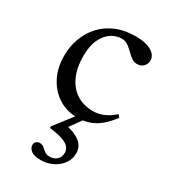

<svg xmlns="http://www.w3.org/2000/svg" viewBox="-176 -531 773 877"><g transform="rotate(30 210.5 -92.5)"><path d="M276 -445.5Q317.5 -445.5 342.5 -436.2Q367.5 -427 378.8 -413Q390 -399 390 -385.5Q390 -371.5 384.2 -360.8Q378.5 -350 367.8 -344.2Q357 -338.5 343.5 -338.5Q330 -338.5 319 -345.2Q308 -352 297.8 -361.8Q287.5 -371.5 277.2 -381.2Q267 -391 254.8 -397.8Q242.5 -404.5 227.5 -404.5Q199 -404.5 173 -387.8Q147 -371 130.5 -336.2Q114 -301.5 114 -248.5Q114 -187 134 -142.8Q154 -98.5 190.8 -75Q227.5 -51.5 278 -51.5Q306.5 -51.5 334 -63.5Q361.5 -75.5 386 -98.5L397.5 -85.5Q373 -52.5 347.5 -31.2Q322 -10 293.2 0Q264.5 10 231.5 10Q174.5 10 130.8 -18Q87 -46 62.2 -94.8Q37.5 -143.5 37.5 -206Q37.5 -255 53.5 -298.2Q69.5 -341.5 99.8 -374.5Q130 -407.5 174.5 -426.5Q219 -445.5 276 -445.5ZM182.5 261.5Q146.5 261.5 131 248.8Q115.5 236 115.5 220Q115.5 209 122.8 202.2Q130 195.5 141.5 195.5Q154.5 195.5 163.5 203.2Q172.5 211 182.5 219.2Q192.5 227.5 209.5 227.5Q232.5 227.5 247.2 214.2Q262 201 262 178.5Q262 161 251 148.2Q240 135.5 215 127Q190 118.5 146.5 113V104.5L245.5 -23.5H282L187 107.5V61.5Q233.5 69.5 260.2 83.2Q287 97 297.8 114.8Q308.5 132.5 308.5 153Q308.5 185 290.5 209.5Q272.5 234 243.8 247.8Q215 261.5 182.5 261.5Z"/></g></svg>

Font: Newsreader 24pt
Style: Regular
Weight: 400
Designer: Hugues Gentile
Foundry: Production Type
Version: Version 1.003